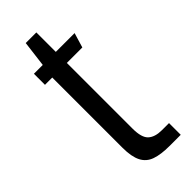

<svg xmlns="http://www.w3.org/2000/svg" viewBox="-192 -586 614 614"><g transform="rotate(-45 115.5 -279.0)"><path d="M168 0Q130 0 105.5 -8.5Q81 -17 69.5 -39.5Q58 -62 58 -102V-420H25V-470H65L76 -558H124V-470H209L194 -420H124V-123Q124 -82 140 -67.5Q156 -53 187 -53H219V0Z"/></g></svg>

Font: Smooch Sans Thin Medium
Style: Regular
Weight: 500
Version: Version 1.010